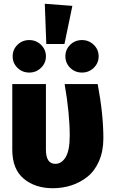

<svg xmlns="http://www.w3.org/2000/svg" viewBox="-20 -978 601 1016"><path d="M217 -958 363 -947 321 -745H225ZM135 -766Q171 -766 197 -741Q223 -716 223 -680Q223 -644 197 -619Q171 -594 135 -594Q98 -594 72.5 -619Q47 -644 47 -680Q47 -716 72.5 -741Q98 -766 135 -766ZM414 -766Q450 -766 476 -741Q502 -716 502 -680Q502 -644 476 -619Q450 -594 414 -594Q377 -594 351.5 -619Q326 -644 326 -680Q326 -716 351.5 -741Q377 -766 414 -766ZM497 -533Q527 -373 527 -246Q527 -178 504 -125.5Q481 -73 442.5 -42.5Q404 -12 357.5 3Q311 18 259 18Q166 18 105.5 -32.5Q45 -83 45 -186V-533H223V-186Q223 -111 273 -111Q306 -111 327.5 -146.5Q349 -182 349 -260Q349 -378 322 -533Z"/></svg>

Font: FiraGO ExtraBold
Style: Regular
Weight: 800
Designer: bBox Type
Foundry: bBox Type GmbH
Version: Version 1.001;PS 001.001;hotconv 1.0.88;makeotf.lib2.5.64775